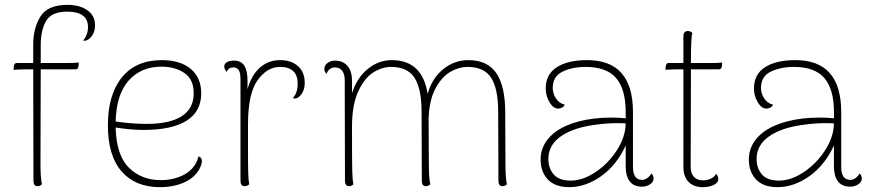

<svg xmlns="http://www.w3.org/2000/svg" viewBox="-20 -760 3588 792"><path d="M372 -656Q372 -627 357.5 -609.5Q343 -592 329 -592Q325 -592 323 -593Q343 -617 343 -648Q343 -712 257 -712Q193 -712 170.5 -674Q148 -636 148 -574V-500H253Q285 -500 305 -502L304 -488Q302 -474 293 -474H148L147 -87Q147 -24 153 0Q145 8 135 8Q118 8 118 -14L117 -474H96Q62 -474 36 -472L37 -486Q39 -500 48 -500H117V-577Q117 -643 146.5 -691.5Q176 -740 259 -740Q308 -740 340 -718Q372 -696 372 -656Z M813 -95Q813 -87 807 -72Q789 -31 744 -9.5Q699 12 640 12Q538 12 481.5 -53Q425 -118 425 -243Q425 -369 482.5 -440.5Q540 -512 648 -512Q723 -512 766.5 -476Q810 -440 810 -375Q810 -300 749.5 -262Q689 -224 573 -224Q521 -224 457 -234Q460 -119 512 -68Q564 -17 643 -17Q700 -17 743 -41.5Q786 -66 799 -115Q813 -110 813 -95ZM457 -259Q520 -249 585 -249Q680 -249 729.5 -280.5Q779 -312 779 -375Q779 -433 740.5 -459Q702 -485 646 -485Q562 -485 511 -428Q460 -371 457 -259Z M1237 -418Q1237 -392 1225.5 -374.5Q1214 -357 1200 -354Q1193 -353 1188 -355Q1200 -370 1204 -384Q1208 -398 1208 -414Q1208 -484 1135 -484Q1082 -484 1042.5 -429Q1003 -374 1003 -247V-132Q1003 -76 1004 -45Q1005 -14 1008 0Q1000 8 989 8Q972 8 972 -14V-432Q972 -459 965 -470.5Q958 -482 942 -482Q923 -482 915 -464Q905 -475 905 -486Q905 -497 916 -503.5Q927 -510 945 -510Q974 -510 987.5 -489.5Q1001 -469 1001 -427V-392Q1017 -450 1052 -481Q1087 -512 1135 -512Q1181 -512 1209 -487.5Q1237 -463 1237 -418Z M2071 0Q2063 8 2053 8Q2036 8 2036 -14L2035 -298Q2035 -394 2006 -439Q1977 -484 1909 -484Q1873 -484 1837.5 -463.5Q1802 -443 1776 -394.5Q1750 -346 1748 -267L1749 -87Q1749 -24 1755 0Q1747 8 1737 8Q1720 8 1720 -14L1719 -298Q1719 -394 1690 -439Q1661 -484 1593 -484Q1556 -484 1519.5 -461Q1483 -438 1457.5 -382.5Q1432 -327 1432 -237Q1432 -94 1433 -55Q1434 -16 1438 0Q1430 8 1420 8Q1403 8 1403 -14L1402 -429Q1402 -454 1391.5 -468Q1381 -482 1361 -482Q1350 -482 1340.5 -475Q1331 -468 1327 -455Q1318 -465 1318 -476Q1318 -491 1331.5 -500.5Q1345 -510 1362 -510Q1394 -510 1413 -488.5Q1432 -467 1432 -427V-376Q1453 -440 1497.5 -476Q1542 -512 1596 -512Q1722 -512 1744 -373Q1762 -437 1808 -474.5Q1854 -512 1912 -512Q1991 -512 2027.5 -458Q2064 -404 2064 -297L2065 -87Q2065 -24 2071 0Z M2676 -24Q2676 -9 2661 0.5Q2646 10 2628 10Q2594 10 2577.5 -12Q2561 -34 2561 -73V-160Q2524 -79 2460 -33.5Q2396 12 2328 12Q2270 12 2240 -19.5Q2210 -51 2210 -102Q2210 -156 2249.5 -197Q2289 -238 2367 -259Q2427 -275 2503 -275Q2533 -275 2561 -272V-298Q2561 -392 2521.5 -438Q2482 -484 2396 -484Q2341 -484 2300.5 -464.5Q2260 -445 2260 -397Q2260 -375 2273 -354.5Q2286 -334 2310 -328Q2305 -319 2297 -315.5Q2289 -312 2283 -312Q2262 -312 2246.5 -338.5Q2231 -365 2231 -395Q2231 -453 2276.5 -482.5Q2322 -512 2402 -512Q2591 -512 2591 -298V-71Q2591 -18 2629 -18Q2639 -18 2650 -25.5Q2661 -33 2667 -45Q2676 -35 2676 -24ZM2561 -251Q2551 -252 2527 -252Q2488 -252 2444 -246.5Q2400 -241 2369 -232Q2242 -194 2242 -104Q2242 -66 2264 -40.5Q2286 -15 2334 -15Q2384 -15 2436.5 -50Q2489 -85 2524.5 -140Q2560 -195 2561 -251Z M2959 -502 2958 -488Q2956 -474 2947 -474H2830V-428L2829 -71Q2829 -46 2842 -31Q2855 -16 2880 -16Q2898 -16 2913 -23.5Q2928 -31 2934 -43Q2943 -33 2943 -22Q2943 -6 2924 3Q2905 12 2879 12Q2842 12 2820.5 -9.5Q2799 -31 2799 -71V-474H2785Q2751 -474 2725 -472L2726 -486Q2728 -500 2737 -500H2799V-610Q2799 -632 2818 -632Q2828 -632 2836 -624Q2830 -610 2830 -500H2907Q2939 -500 2959 -502Z M3535 -24Q3535 -9 3520 0.5Q3505 10 3487 10Q3453 10 3436.5 -12Q3420 -34 3420 -73V-160Q3383 -79 3319 -33.5Q3255 12 3187 12Q3129 12 3099 -19.5Q3069 -51 3069 -102Q3069 -156 3108.5 -197Q3148 -238 3226 -259Q3286 -275 3362 -275Q3392 -275 3420 -272V-298Q3420 -392 3380.5 -438Q3341 -484 3255 -484Q3200 -484 3159.5 -464.5Q3119 -445 3119 -397Q3119 -375 3132 -354.5Q3145 -334 3169 -328Q3164 -319 3156 -315.5Q3148 -312 3142 -312Q3121 -312 3105.5 -338.5Q3090 -365 3090 -395Q3090 -453 3135.5 -482.5Q3181 -512 3261 -512Q3450 -512 3450 -298V-71Q3450 -18 3488 -18Q3498 -18 3509 -25.5Q3520 -33 3526 -45Q3535 -35 3535 -24ZM3420 -251Q3410 -252 3386 -252Q3347 -252 3303 -246.5Q3259 -241 3228 -232Q3101 -194 3101 -104Q3101 -66 3123 -40.5Q3145 -15 3193 -15Q3243 -15 3295.5 -50Q3348 -85 3383.5 -140Q3419 -195 3420 -251Z"/></svg>

Font: Arima Madurai Thin
Style: Regular
Weight: 250
Designer: Joana Correia and Natanael Gama
Foundry: NDISCOVER
Version: Version 1.020; ttfautohint (v1.5) -l 7 -r 28 -G 50 -x 13 -D 